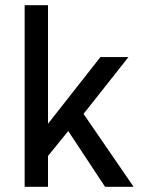

<svg xmlns="http://www.w3.org/2000/svg" viewBox="-20 -720 550 740"><path d="M243 -215 165 -119V0H75V-700H165V-243L367 -500H475L302 -281L495 0H385Z"/></svg>

Font: PT Root UI Web Medium
Style: Regular
Weight: 500
Designer: Vitaly Kuzmin
Foundry: ParaType Ltd.
Version: Version 1.001W